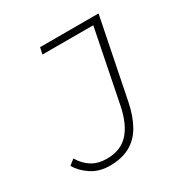

<svg xmlns="http://www.w3.org/2000/svg" viewBox="-155 -791 910 936"><g transform="rotate(-30 300.0 -323.5)"><path d="M201 12Q141 12 97.5 -17Q54 -46 33 -84L63 -108Q86 -69 120.5 -47Q155 -25 205 -25Q283 -25 327.5 -73.5Q372 -122 391 -217L472 -622H186L194 -659H523L433 -211Q418 -138 389 -88Q360 -38 313.5 -13Q267 12 201 12Z"/></g></svg>

Font: Source Code Pro ExtraLight Light
Style: Italic
Weight: 300
Italic angle: -11°
Monospace: yes
Version: Version 1.016;hotconv 1.0.116;makeotfexe 2.5.65601